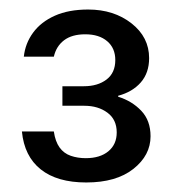

<svg xmlns="http://www.w3.org/2000/svg" viewBox="-20 -730 370 403"><path d="M161 -347Q100 -347 65.5 -374.5Q31 -402 26 -454H93Q96 -433 105 -420.5Q114 -408 128.5 -403Q143 -398 160 -398Q190 -398 207.5 -412.5Q225 -427 225 -452Q225 -479 205.5 -493.5Q186 -508 157 -508H111V-549H156Q185 -549 203.5 -563Q222 -577 222 -604Q222 -629 205 -643.5Q188 -658 159 -658Q131 -658 114.5 -645.5Q98 -633 93 -611H30Q33 -639 49.5 -661.5Q66 -684 95 -697Q124 -710 165 -710Q219 -710 256 -681Q293 -652 293 -608Q293 -577 275.5 -557Q258 -537 228 -529V-527Q257 -518 276.5 -497.5Q296 -477 296 -444Q296 -404 260 -375.5Q224 -347 161 -347Z"/></svg>

Font: DM Sans 9pt
Style: Regular
Weight: 400
Designer: Colophon Foundry, Jonny Pinhorn
Foundry: Colophon Foundry
Version: Version 4.004;gftools[0.9.30]